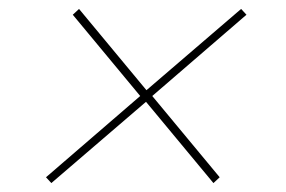

<svg xmlns="http://www.w3.org/2000/svg" viewBox="-20 -520 640 430"><path d="M307 -292 95 -110 83 -123 294 -305 143 -487 157 -500 308 -318 520 -500 532 -487 321 -305 472 -123 458 -110Z"/></svg>

Font: IBM Plex Mono Thin
Style: Italic
Weight: 100
Italic angle: -9°
Monospace: yes
Designer: Mike Abbink, Paul van der Laan, Pieter van Rosmalen
Foundry: Bold Monday
Version: Version 2.3